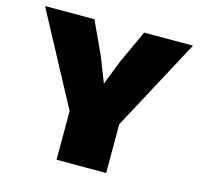

<svg xmlns="http://www.w3.org/2000/svg" viewBox="-98 -766 909 871"><g transform="rotate(15 356.5 -330.0)"><path d="M473 -229V0H240V-229L9 -660H241L311 -509L358 -389L405 -509L475 -660H704Z"/></g></svg>

Font: Work Sans Black
Style: Regular
Weight: 900
Designer: Wei Huang
Foundry: Wei Huang
Version: Version 1.500